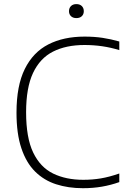

<svg xmlns="http://www.w3.org/2000/svg" viewBox="-20 -932 640 960"><path d="M394.5 9Q321 9 260.2 -10.8Q199.5 -30.5 155.2 -74.5Q111 -118.5 86.8 -191Q62.5 -263.5 62.5 -369Q62.5 -503.5 104 -587.2Q145.5 -671 221.8 -710Q298 -749 403 -749Q451 -749 492.8 -742.8Q534.5 -736.5 576.5 -724.5V-681.5Q534 -694.5 490.8 -700.8Q447.5 -707 402.5 -707Q310.5 -707 245.2 -674Q180 -641 145.2 -567.2Q110.5 -493.5 110.5 -371Q110.5 -243 146 -169.2Q181.5 -95.5 245.8 -64.2Q310 -33 396 -33Q442 -33 484 -40Q526 -47 576.5 -64.5V-21.5Q534.5 -6.5 490 1.2Q445.5 9 394.5 9ZM362 -841.5Q345 -841.5 335 -851Q325 -860.5 325 -876Q325 -892 335 -901.8Q345 -911.5 362 -911.5Q379 -911.5 389 -901.8Q399 -892 399 -876Q399 -860.5 389 -851Q379 -841.5 362 -841.5Z"/></svg>

Font: Encode Sans SemiExpanded ExtraLight
Style: Regular
Weight: 250
Width: 6
Designer: Multiple Designers
Foundry: Impallari Type
Version: Version 3.002